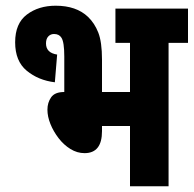

<svg xmlns="http://www.w3.org/2000/svg" viewBox="-20 -652 678 672"><path d="M175 -632Q247 -632 288 -593Q311 -571 324 -538Q337 -505 337 -443V-330H435V-502H384V-622H638V-502H570V0H435V-211H337V-193Q337 -116 276 -116Q250 -116 226.5 -130.5Q203 -145 185 -168.5Q167 -192 156.5 -218Q146 -244 146 -268Q146 -293 159 -311.5Q172 -330 205 -330V-454Q205 -505 195 -520Q187 -533 169 -533Q157 -533 149 -524.5Q141 -516 141 -500Q141 -467 180 -461L172 -364Q114 -371 73.5 -404.5Q33 -438 33 -504Q33 -570 74 -601Q115 -632 175 -632Z"/></svg>

Font: Noto Sans ExtraCondensed ExtraBold
Style: Italic
Weight: 800
Width: 2
Italic angle: -12°
Designer: Monotype Design Team
Foundry: Monotype Imaging Inc.
Version: Version 2.013; ttfautohint (v1.8.4.7-5d5b)